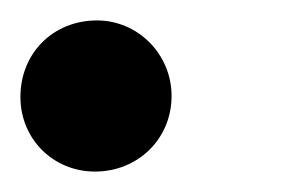

<svg xmlns="http://www.w3.org/2000/svg" viewBox="-29 -155 299 188"><path d="M139 -61C139 -102 106 -135 66 -135C23 -135 -9 -103 -9 -60C-9 -19 23 13 64 13C106 13 139 -19 139 -61Z"/></svg>

Font: XITS
Style: Bold Italic
Weight: 700
Italic angle: -16.33°
Designer: MicroPress Inc., with final additions and corrections provided by Coen Hoffman, Elsevier (retired)
Version: Version 1.302